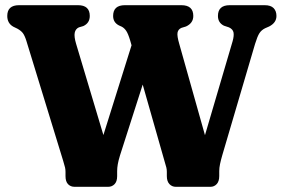

<svg xmlns="http://www.w3.org/2000/svg" viewBox="-20 -720 1087 740"><path d="M820 -658.5Q820 -700 865.5 -700H1000Q1023.5 -700 1034.5 -688.8Q1045.5 -677.5 1045.5 -658.5Q1045.5 -632.5 1017.5 -618L1001.5 -611Q987.5 -604 979.8 -592Q972 -580 963 -550.5L836.5 -121Q831 -102 828 -87.5Q825 -73 825 -60.5V-41.5Q825 -21 815.2 -10.5Q805.5 0 791 0H657.5Q643 0 633 -10.5Q623 -21 623 -41.5V-58Q623 -66.5 621.2 -74Q619.5 -81.5 613.5 -101L530 -394L442.5 -121Q436.5 -101.5 434 -87.2Q431.5 -73 431.5 -60V-41Q431.5 -20.5 421.5 -10.2Q411.5 0 397 0H267.5Q252 0 242.2 -10.2Q232.5 -20.5 232.5 -41V-57.5Q232.5 -66 230.8 -74Q229 -82 223.5 -100L81.5 -563Q75 -583.5 67.8 -592.8Q60.5 -602 47 -609.5L31.5 -617Q8 -630 8 -658.5Q8 -700 53.5 -700H280.5Q326 -700 326 -658.5Q326 -631 301 -619.5L284 -614.5Q271 -608.5 268 -593.8Q265 -579 273.5 -550.5L378.5 -199.5L487 -545.5L482 -563Q474 -590 466.5 -601Q459 -612 449.5 -617L438.5 -622Q416 -633.5 416 -658.5Q416 -700 461.5 -700H679Q725 -700 725 -658.5Q725 -631 697 -618L679 -612.5Q666.5 -607 664.2 -594Q662 -581 671 -550.5L770 -199L876.5 -561Q882.5 -582.5 880 -595Q877.5 -607.5 862.5 -614.5L843 -621Q820 -632.5 820 -658.5Z"/></svg>

Font: Fraunces 144pt SuperSoft
Style: Bold
Weight: 700
Version: Version 1.000;[b76b70a41]